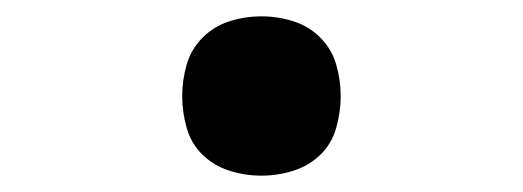

<svg xmlns="http://www.w3.org/2000/svg" viewBox="-20 -207 640 235"><path d="M300 8Q280 8 261 2Q242 -4 228 -17.5Q214 -31 208.5 -50.5Q203 -70 203 -89Q203 -109 208.5 -128Q214 -147 228 -161Q242 -175 261 -181Q280 -187 300 -187Q320 -187 339 -181Q358 -175 372 -161Q386 -147 391.5 -128Q397 -109 397 -89Q397 -70 391.5 -50.5Q386 -31 372 -17.5Q358 -4 339 2Q320 8 300 8Z"/></svg>

Font: Iosevka Curly Extended
Style: Bold
Weight: 700
Width: 7
Monospace: yes
Designer: Belleve Invis
Foundry: Belleve Invis
Version: Version 11.1.0; ttfautohint (v1.8.3)